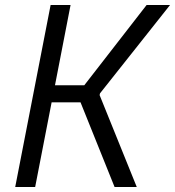

<svg xmlns="http://www.w3.org/2000/svg" viewBox="-20 -750 702 770"><path d="M121 0 187 -339.5H303L439.5 0H528.5L379.5 -368.5L381 -375.5L662 -730H568L318 -408H200.5L263 -730H183L41 0Z"/></svg>

Font: Monaspace Neon Light
Style: Italic
Weight: 300
Italic angle: -11°
Designer: Riley Cran & the Lettermatic Team
Foundry: Lettermatic
Version: Version 1.200 (Monaspace Neon)